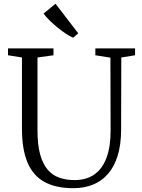

<svg xmlns="http://www.w3.org/2000/svg" viewBox="-20 -1003 762 1032"><path d="M375 8.5Q280 8.5 218.8 -25.2Q157.5 -59 127.8 -129.8Q98 -200.5 98 -311V-694L23 -706V-743H267.5V-706L181.5 -694V-303Q181.5 -224 196 -172.2Q210.5 -120.5 237 -90.2Q263.5 -60 300 -47.5Q336.5 -35 380.5 -35Q443.5 -35 486.8 -65Q530 -95 552.2 -154.2Q574.5 -213.5 574.5 -301L573.5 -693L492.5 -706V-743H706V-706L632 -694L631 -305Q630.5 -223.5 612 -164.5Q593.5 -105.5 559.2 -67Q525 -28.5 478.2 -10Q431.5 8.5 375 8.5ZM372.5 -800.5Q355 -808 332.5 -823Q310 -838 287.5 -856.5Q265 -875 245.5 -894.2Q226 -913.5 214 -930L278.5 -983L400.5 -824L373.5 -800.5Z"/></svg>

Font: Merriweather 48pt Light
Style: Regular
Weight: 300
Version: Version 2.100